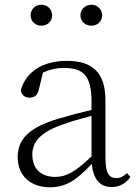

<svg xmlns="http://www.w3.org/2000/svg" viewBox="-20 -780 586 814"><path d="M155 -671C180 -671 201 -688 201 -715C201 -742 180 -760 155 -760C131 -760 110 -742 110 -715C110 -688 131 -671 155 -671ZM368 -671C391 -671 413 -688 413 -715C413 -742 391 -760 368 -760C343 -760 321 -742 321 -715C321 -688 343 -671 368 -671ZM453 13C485 13 513 -1 533 -30L518 -46C502 -31 490 -25 473 -25C443 -25 427 -44 427 -113V-354C427 -473 372 -522 263 -522C161 -522 90 -476 68 -397C72 -377 85 -366 105 -366C126 -366 139 -375 145 -402L162 -472C192 -486 221 -492 250 -492C330 -492 368 -463 368 -350V-314C322 -303 272 -290 225 -276C101 -239 55 -188 55 -114C55 -31 114 14 191 14C262 14 307 -19 369 -85C375 -23 402 13 453 13ZM368 -117C299 -51 260 -30 215 -30C156 -30 117 -62 117 -125C117 -175 148 -217 237 -249C277 -264 323 -277 368 -289Z"/></svg>

Font: Noto Serif CJK HK ExtraLight
Style: Regular
Weight: 200
Designer: Ryoko NISHIZUKA 西塚涼子 (kana & ideographs); Frank Grießhammer (Latin, Greek & Cyrillic); Wenlong ZHANG 张文龙 (bopomofo); San
Foundry: Adobe
Version: Version 2.001;hotconv 1.1.0;makeotfexe 2.6.0